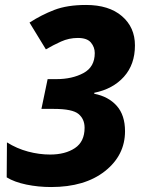

<svg xmlns="http://www.w3.org/2000/svg" viewBox="-20 -744 579 774"><path d="M186 10Q322 10 403 -54Q484 -118 484 -215Q484 -280 450.5 -317.5Q417 -355 360 -366V-370Q435 -385 479.5 -434.5Q524 -484 524 -561Q524 -634 471.5 -679Q419 -724 327 -724Q251 -724 199 -704Q147 -684 99 -653L165 -545Q194 -562 226 -576.5Q258 -591 294 -591Q331 -591 346.5 -572.5Q362 -554 362 -530Q362 -474 316.5 -449.5Q271 -425 207 -425H172L147 -305H197Q272 -305 296.5 -284.5Q321 -264 321 -229Q321 -173 282 -147Q243 -121 182 -121Q138 -121 93 -133Q48 -145 8 -170L7 -29Q38 -10 86 0Q134 10 186 10Z"/></svg>

Font: Noto Sans Display Extra
Style: Italic
Weight: 800
Italic angle: -12°
Designer: Monotype Design Team
Foundry: Monotype Imaging Inc.
Version: Version 1.900